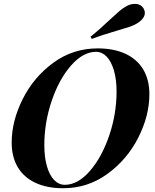

<svg xmlns="http://www.w3.org/2000/svg" viewBox="-20 -977 817 1011"><path d="M42 0ZM561.5 -876Q592.8 -905.3 609.9 -919.7Q627 -934.1 646.5 -944.8Q667.5 -956.5 689.5 -956.5Q723.6 -956.5 737.8 -929.2Q742.7 -919.4 742.7 -909.2Q742.7 -892.6 730.2 -877.7Q717.8 -862.8 697.8 -851.6Q680.7 -841.8 659.9 -835Q639.2 -828.1 602.1 -817.4Q515.1 -792 463.4 -772L456.5 -783.7Q503.4 -820.8 561.5 -876ZM494.6 -722.2Q579.1 -722.2 640.4 -693.8Q701.7 -665.5 734.1 -611.3Q766.6 -557.1 766.6 -481Q766.6 -368.2 708.3 -252.7Q649.9 -137.2 545.9 -61.5Q441.9 14.2 312.5 14.2Q228 14.2 167 -14.2Q106 -42.5 73.7 -96.4Q41.5 -150.4 41.5 -226.1Q41.5 -339.4 99.4 -455.1Q157.2 -570.8 260.7 -646.5Q364.3 -722.2 494.6 -722.2ZM213.4 -212.9Q213.4 -148.9 227.1 -101.6Q240.7 -54.2 265.1 -29.1Q289.6 -3.9 321.3 -3.9Q389.6 -3.9 452.6 -75.9Q515.6 -147.9 554.7 -262.2Q593.8 -376.5 593.8 -495.1Q593.8 -559.1 579.8 -606.4Q565.9 -653.8 541.5 -679Q517.1 -704.1 485.4 -704.1Q417.5 -704.1 354.2 -632.1Q291 -560.1 252.2 -445.8Q213.4 -331.5 213.4 -212.9Z"/></svg>

Font: TypoPRO Playfair Display
Style: Bold Italic
Weight: 700
Italic angle: -14.9847°
Designer: Claus Eggers Sørensen
Foundry: Claus Eggers Sørensen
Version: Version 1.004;PS 001.004;hotconv 1.0.70;makeotf.lib2.5.58329